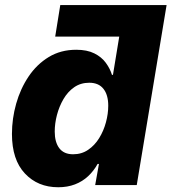

<svg xmlns="http://www.w3.org/2000/svg" viewBox="-20 -748 693 776"><path d="M546.9 -600.1H203.1L223.6 -727.5H653.3ZM215.3 8.8Q132.8 8.8 80.6 -46.9Q28.3 -102.5 28.3 -206.5Q28.3 -268.6 45.4 -329.1Q62.5 -389.6 95.7 -439Q128.9 -488.3 177.2 -517.6Q225.6 -546.9 288.1 -546.9Q332 -546.9 361.3 -532.2Q390.6 -517.6 407.7 -494.1Q424.8 -470.7 432.6 -445.3H436.5L482.9 -727.5H653.3L532.7 0H364.7L379.9 -85.4H374.5Q358.9 -57.1 336.2 -35.9Q313.5 -14.6 283.2 -2.9Q252.9 8.8 215.3 8.8ZM275.4 -124.5Q310.1 -124.5 336.4 -142.6Q362.8 -160.6 380.9 -189.9Q398.9 -219.2 408.2 -253.7Q417.5 -288.1 417.5 -320.8Q417.5 -364.7 397.9 -389.2Q378.4 -413.6 340.8 -413.6Q306.2 -413.6 280 -395.5Q253.9 -377.4 236.6 -347.7Q219.2 -317.9 210.2 -283.4Q201.2 -249 201.2 -216.3Q201.2 -173.3 219.7 -148.9Q238.3 -124.5 275.4 -124.5Z"/></svg>

Font: Inter 18pt ExtraBold
Style: Italic
Weight: 800
Italic angle: -9.3988°
Designer: Rasmus Andersson
Foundry: rsms
Version: Version 4.001;git-66647c0bb